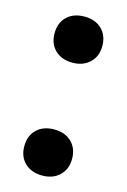

<svg xmlns="http://www.w3.org/2000/svg" viewBox="-93 -600 432 654"><g transform="rotate(15 123.0 -273.0)"><path d="M38.5 -73.5Q38.5 -111 61.5 -133Q84.5 -155 123 -155Q161 -155 184 -132.8Q207 -110.5 207 -73.5Q207 -37 183.8 -14.8Q160.5 7.5 123 7.5Q85 7.5 61.8 -14.5Q38.5 -36.5 38.5 -73.5ZM38.5 -471.5Q38.5 -509 61.5 -531Q84.5 -553 123 -553Q161 -553 184 -530.8Q207 -508.5 207 -471.5Q207 -435 183.8 -412.8Q160.5 -390.5 123 -390.5Q85 -390.5 61.8 -412.5Q38.5 -434.5 38.5 -471.5Z"/></g></svg>

Font: Encode Sans Semi Condensed SmBd
Style: Regular
Weight: 600
Width: 4
Designer: Multiple Designers
Foundry: Impallari Type
Version: Version 2.000